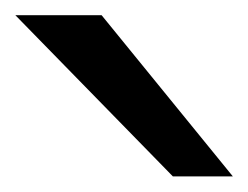

<svg xmlns="http://www.w3.org/2000/svg" viewBox="-20 -801 323 250"><path d="M112.3 -781.2 283.2 -571.3H205.1L0 -781.2Z"/></svg>

Font: Andika New Basic
Style: Regular
Weight: 400
Designer: Victor Gaultney, Annie Olsen, Julie Remington, Don Collingsworth, Eric Hays
Foundry: SIL International
Version: Version 5.500; ttfautohint (v1.8.3)